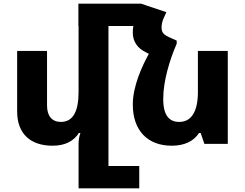

<svg xmlns="http://www.w3.org/2000/svg" viewBox="-20 -780 1330 1041"><path d="M405 -639H406V-281C406 -176 376 -119 310 -119C262 -119 235 -151 235 -208V-504H73V-175C73 -57 143 10 265 10C334 10 379 -15 408 -59H416C409 -39 406 -20 406 -1V241H735V120H568V-639H703C701 -628 700 -616 700 -602C700 -557 724 -519 770 -497L787 -488C750 -421 700 -313 700 -213C700 -73 780 10 911 10C981 10 1031 -15 1059 -59H1068L1088 0H1215V-504H1053V-281C1053 -176 1018 -119 952 -119C898 -119 865 -153 865 -244C865 -342 901 -458 938 -543V-560L911 -572C865 -591 856 -604 856 -632C856 -647 860 -664 865 -676L882 -714L745 -760H405Z"/></svg>

Font: Noto Sans Armenian Extra
Style: Regular
Weight: 800
Designer: Monotype Design Team
Foundry: Monotype Imaging Inc.
Version: Version 1.901